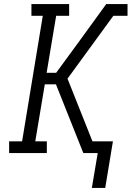

<svg xmlns="http://www.w3.org/2000/svg" viewBox="-20 -755 649 947"><path d="M433 172 462 0H391L256 -339H201L154 -58H211V0H25V-58H89L191 -677H135V-735H321V-677H257L210 -396H257L361 -538L504 -735H609V-677H539L313 -367L436 -58H537L499 172Z"/></svg>

Font: Iosevka Slab Light Extended
Style: Italic
Weight: 300
Width: 7
Italic angle: -9°
Monospace: yes
Designer: Belleve Invis
Foundry: Belleve Invis
Version: Version 11.1.0; ttfautohint (v1.8.3)